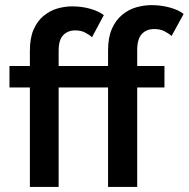

<svg xmlns="http://www.w3.org/2000/svg" viewBox="-20 -733 740 753"><path d="M210 0H97.2V-390.1H17.1V-474.1H97.2V-533.2Q97.2 -583.5 111.3 -616.2Q126.5 -650.4 149.9 -669.9Q175.3 -690.9 203.6 -699.2Q232.9 -708 263.2 -708Q300.8 -708 333.5 -698.7Q366.2 -689.5 387.2 -673.8L340.8 -586.9Q330.6 -596.7 313.5 -605.5Q297.4 -613.8 274.9 -613.8Q246.1 -613.8 228 -595.2Q210 -576.7 210 -534.2V-474.1H403.8V-536.1Q403.8 -585.4 418.9 -620.1Q433.1 -652.8 458.5 -674.3Q483.4 -695.3 513.7 -704.1Q544.4 -712.9 574.2 -712.9Q611.8 -712.9 645.5 -703.6Q681.2 -693.8 700.2 -678.2L652.8 -591.8Q643.1 -601.1 625 -610.4Q608.4 -619.1 585 -619.1Q554.7 -619.1 536.6 -600.1Q518.1 -580.6 518.1 -537.1V-474.1H625V-390.1H518.1V0H403.8V-390.1H210Z"/></svg>

Font: Post Grotesk Medium
Style: Medium
Weight: 500
Version: Version 1.0